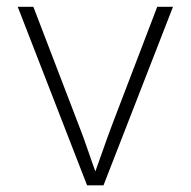

<svg xmlns="http://www.w3.org/2000/svg" viewBox="-20 -556 572 576"><path d="M241.2 0 33.2 -535.6H80.1L215.3 -183.1Q231 -143.1 244.6 -102.8Q258.3 -62.5 272.9 -22.9H259.3Q273.9 -62.5 287.8 -102.8Q301.8 -143.1 316.9 -183.1L451.7 -535.6H499L290.5 0Z"/></svg>

Font: Inter 20pt ExtraLight
Style: Regular
Weight: 250
Version: Version 4.001;git-66647c0bb